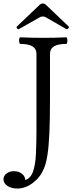

<svg xmlns="http://www.w3.org/2000/svg" viewBox="-67 -881 437 1106"><path d="M32 205Q-1 205 -24 190Q-47 175 -47 152Q-47 132 -29.5 118.5Q-12 105 14 105Q41 105 60 120.5Q79 136 78 156Q110 146 123.5 106.5Q137 67 140 6Q143 -55 143 -127V-572Q143 -628 50 -628Q46 -628 44 -637.5Q42 -647 43.5 -656.5Q45 -666 50 -666Q116 -663 182 -663Q250 -663 314 -666Q319 -666 320.5 -656.5Q322 -647 320.5 -637.5Q319 -628 314 -628Q221 -628 221 -572V-310Q221 -194 217.5 -116Q214 -38 206.5 11Q199 60 186 90Q166 139 123 172Q80 205 32 205ZM43 -714Q36 -710 31 -717.5Q26 -725 31 -729L158 -850Q168 -861 179 -861Q191 -861 201 -850L328 -729Q333 -725 326.5 -717.5Q320 -710 314 -714L196 -782Q189 -786 179 -786Q170 -786 163 -782Z"/></svg>

Font: Junicode
Style: Regular
Weight: 400
Designer: Peter S. Baker
Version: Version 2.100; ttfautohint (v1.8.4)